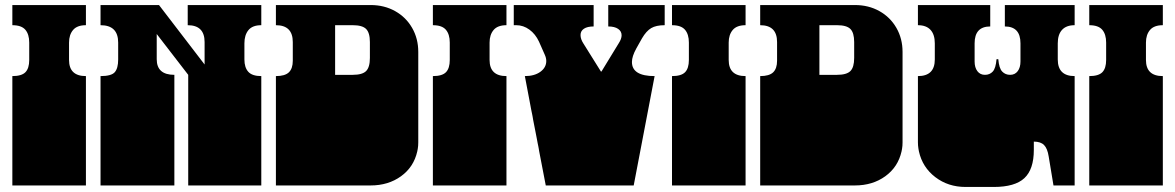

<svg xmlns="http://www.w3.org/2000/svg" viewBox="-20 -736 4664 762"><path d="M29 -171V-172Q29 -185 29 -191Q29 -197 29 -209V-260Q29 -269 29 -273.5Q29 -278 29 -282.5Q29 -287 29 -296V-297Q29 -310 29 -316Q29 -322 29 -334V-434Q66 -434 81 -449.5Q96 -465 96 -498V-567Q96 -600 80.5 -618Q65 -636 29 -636V-716H321V-636Q286 -636 270 -617Q254 -598 254 -567V-498Q254 -434 321 -434V0H29V-135Q29 -144 29 -148.5Q29 -153 29 -157.5Q29 -162 29 -171Z M379 -171V-172Q379 -185 379 -191Q379 -197 379 -209V-260Q379 -269 379 -273.5Q379 -278 379 -282.5Q379 -287 379 -296V-297Q379 -310 379 -316Q379 -322 379 -334V-434Q422 -434 435.5 -449.5Q449 -465 449 -500V-567Q449 -636 379 -636V-716H611L792 -480V-569Q792 -636 725 -636V-716H1017V-636Q982 -636 966 -616.5Q950 -597 950 -564V-500Q950 -468 965.5 -451Q981 -434 1017 -434V0H727V-135Q727 -144 727 -148.5Q727 -153 727 -157.5Q727 -162 727 -171V-172Q727 -185 727 -191Q727 -197 727 -209V-260Q727 -269 727 -273.5Q727 -278 727 -282.5Q727 -287 727 -296V-297Q727 -310 727 -316Q727 -322 727 -334V-439L602 -601V-501Q602 -439 672 -439V0H379V-135Q379 -144 379 -148.5Q379 -153 379 -157.5Q379 -162 379 -171Z M1075 -171V-172Q1075 -185 1075 -191Q1075 -197 1075 -209V-260Q1075 -269 1075 -273.5Q1075 -278 1075 -282.5Q1075 -287 1075 -296V-297Q1075 -310 1075 -316Q1075 -322 1075 -334V-434Q1111 -434 1126.5 -449Q1142 -464 1142 -495V-569Q1142 -636 1075 -636V-716H1451Q1505 -716 1548 -692Q1591 -668 1615.5 -625.5Q1640 -583 1640 -530V-334Q1640 -321 1640 -315Q1640 -309 1640 -297V-296Q1640 -287 1640 -282.5Q1640 -278 1640 -273.5Q1640 -269 1640 -260V-209Q1640 -196 1640 -190Q1640 -184 1640 -172V-171Q1640 -164 1639.5 -157.5Q1639 -151 1638 -145.5Q1637 -140 1636 -135Q1622 -73 1571.5 -36.5Q1521 0 1451 0H1075V-135Q1075 -144 1075 -148.5Q1075 -153 1075 -157.5Q1075 -162 1075 -171ZM1448 -506V-569Q1448 -606 1433 -621Q1418 -636 1380 -636H1310V-439H1380Q1418 -439 1433 -454Q1448 -469 1448 -506Z M1698 -171V-172Q1698 -185 1698 -191Q1698 -197 1698 -209V-260Q1698 -269 1698 -273.5Q1698 -278 1698 -282.5Q1698 -287 1698 -296V-297Q1698 -310 1698 -316Q1698 -322 1698 -334V-434Q1735 -434 1750 -449.5Q1765 -465 1765 -498V-567Q1765 -600 1749.5 -618Q1734 -636 1698 -636V-716H1990V-636Q1955 -636 1939 -617Q1923 -598 1923 -567V-498Q1923 -434 1990 -434V0H1698V-135Q1698 -144 1698 -148.5Q1698 -153 1698 -157.5Q1698 -162 1698 -171Z M2114 -167 2111 -183Q2109 -192 2108.5 -196Q2108 -200 2106 -209L2096 -260Q2095 -268 2094 -272Q2093 -276 2092.5 -280Q2092 -284 2090 -292L2088 -302Q2086 -313 2085 -318Q2084 -323 2082 -334L2063 -434Q2101 -434 2124.5 -451Q2148 -468 2148 -494Q2148 -506 2142 -519L2119 -571Q2105 -601 2081 -618.5Q2057 -636 2029 -636H2019V-716H2336V-631Q2311 -631 2297.5 -622Q2284 -613 2284 -597Q2284 -581 2295 -564L2365 -452H2367L2436 -565Q2447 -582 2447 -596Q2447 -612 2433 -621.5Q2419 -631 2394 -631V-716H2618V-636Q2584 -636 2564.5 -624.5Q2545 -613 2528 -584L2505 -543Q2488 -512 2488 -490Q2488 -434 2578 -434L2495 0H2146L2120 -135Q2119 -143 2118 -147Q2117 -151 2116.5 -155Q2116 -159 2114 -167Z M2647 -171V-172Q2647 -185 2647 -191Q2647 -197 2647 -209V-260Q2647 -269 2647 -273.5Q2647 -278 2647 -282.5Q2647 -287 2647 -296V-297Q2647 -310 2647 -316Q2647 -322 2647 -334V-434Q2684 -434 2699 -449.5Q2714 -465 2714 -498V-567Q2714 -600 2698.5 -618Q2683 -636 2647 -636V-716H2939V-636Q2904 -636 2888 -617Q2872 -598 2872 -567V-498Q2872 -434 2939 -434V0H2647V-135Q2647 -144 2647 -148.5Q2647 -153 2647 -157.5Q2647 -162 2647 -171Z M2997 -171V-172Q2997 -185 2997 -191Q2997 -197 2997 -209V-260Q2997 -269 2997 -273.5Q2997 -278 2997 -282.5Q2997 -287 2997 -296V-297Q2997 -310 2997 -316Q2997 -322 2997 -334V-434Q3033 -434 3048.5 -449Q3064 -464 3064 -495V-569Q3064 -636 2997 -636V-716H3373Q3427 -716 3470 -692Q3513 -668 3537.5 -625.5Q3562 -583 3562 -530V-334Q3562 -321 3562 -315Q3562 -309 3562 -297V-296Q3562 -287 3562 -282.5Q3562 -278 3562 -273.5Q3562 -269 3562 -260V-209Q3562 -196 3562 -190Q3562 -184 3562 -172V-171Q3562 -164 3561.5 -157.5Q3561 -151 3560 -145.5Q3559 -140 3558 -135Q3544 -73 3493.5 -36.5Q3443 0 3373 0H2997V-135Q2997 -144 2997 -148.5Q2997 -153 2997 -157.5Q2997 -162 2997 -171ZM3370 -506V-569Q3370 -606 3355 -621Q3340 -636 3302 -636H3232V-439H3302Q3340 -439 3355 -454Q3370 -469 3370 -506Z M3627 -135Q3626 -140 3625 -146Q3624 -152 3623.5 -158.5Q3623 -165 3623 -171V-172Q3623 -185 3623 -191Q3623 -197 3623 -209V-260Q3623 -269 3623 -273.5Q3623 -278 3623 -282.5Q3623 -287 3623 -296V-297Q3623 -310 3623 -316Q3623 -322 3623 -334V-434Q3690 -434 3690 -500V-564Q3690 -599 3673 -617.5Q3656 -636 3623 -636V-716H3910V-631Q3848 -631 3848 -564V-492Q3848 -468 3859 -453.5Q3870 -439 3889 -439Q3908 -439 3920 -452Q3932 -465 3935 -501H3942Q3945 -465 3957.5 -452Q3970 -439 3989 -439Q4008 -439 4019 -453.5Q4030 -468 4030 -492V-564Q4030 -631 3968 -631V-716H4245V-636Q4212 -636 4195 -617.5Q4178 -599 4178 -564V-500Q4178 -434 4245 -434V-334Q4245 -321 4245 -315Q4245 -309 4245 -297V-296Q4245 -287 4245 -282.5Q4245 -278 4245 -273.5Q4245 -269 4245 -260V0H4161L4142 -115Q4137 -147 4123.5 -160.5Q4110 -174 4083 -174V-141Q4083 -64 4045.5 -29Q4008 6 3924 6H3812Q3743 6 3692 -33Q3641 -72 3627 -135Z M4303 -171V-172Q4303 -185 4303 -191Q4303 -197 4303 -209V-260Q4303 -269 4303 -273.5Q4303 -278 4303 -282.5Q4303 -287 4303 -296V-297Q4303 -310 4303 -316Q4303 -322 4303 -334V-434Q4340 -434 4355 -449.5Q4370 -465 4370 -498V-567Q4370 -600 4354.5 -618Q4339 -636 4303 -636V-716H4595V-636Q4560 -636 4544 -617Q4528 -598 4528 -567V-498Q4528 -434 4595 -434V0H4303V-135Q4303 -144 4303 -148.5Q4303 -153 4303 -157.5Q4303 -162 4303 -171Z"/></svg>

Font: Danfo
Style: Regular
Weight: 400
Version: Version 1.000;Glyphs 3.2 (3236)